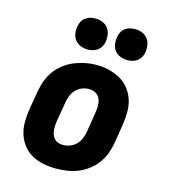

<svg xmlns="http://www.w3.org/2000/svg" viewBox="-112 -837 824 935"><g transform="rotate(15 300.0 -370.0)"><path d="M256 8Q224 8 193 2Q162 -4 135.5 -18.5Q109 -33 90 -57Q71 -81 61.5 -110Q52 -139 52 -171Q52 -203 57 -235L74 -335Q79 -363 89 -389.5Q99 -416 116.5 -439.5Q134 -463 158 -481Q182 -499 208.5 -509.5Q235 -520 262.5 -525.5Q290 -531 318 -531Q350 -531 380.5 -523.5Q411 -516 437.5 -501.5Q464 -487 483 -463Q502 -439 511.5 -410Q521 -381 521 -349Q521 -317 516 -285L500 -185Q495 -157 485 -130.5Q475 -104 457.5 -80.5Q440 -57 416 -39Q392 -21 365.5 -10.5Q339 0 311 4Q283 8 256 8ZM259 -112Q277 -112 294.5 -118.5Q312 -125 325.5 -138.5Q339 -152 346 -169.5Q353 -187 356 -204L372 -304Q375 -323 375 -341Q375 -359 368.5 -375Q362 -391 346.5 -399.5Q331 -408 313 -408Q295 -408 277.5 -401Q260 -394 247 -380.5Q234 -367 227.5 -350Q221 -333 218 -316L201 -216Q199 -204 198.5 -191.5Q198 -179 199.5 -167.5Q201 -156 205 -145.5Q209 -135 217 -127Q225 -119 236 -115.5Q247 -112 259 -112ZM455 -592Q436 -592 419 -599Q402 -606 391.5 -619.5Q381 -633 378 -651.5Q375 -670 379 -689Q381 -702 387.5 -714Q394 -726 405 -734Q416 -742 429 -745Q442 -748 455 -748Q473 -748 490 -741Q507 -734 517.5 -720.5Q528 -707 531 -688.5Q534 -670 531 -651Q529 -638 522 -626Q515 -614 504 -606Q493 -598 480 -595Q467 -592 455 -592ZM255 -592Q236 -592 219 -599Q202 -606 191.5 -619.5Q181 -633 178 -651.5Q175 -670 179 -689Q181 -702 187.5 -714Q194 -726 205 -734Q216 -742 229 -745Q242 -748 255 -748Q273 -748 290 -741Q307 -734 317.5 -720.5Q328 -707 331 -688.5Q334 -670 331 -651Q329 -638 322 -626Q315 -614 304 -606Q293 -598 280 -595Q267 -592 255 -592Z"/></g></svg>

Font: Iosevka Etoile Heavy Oblique
Style: Regular
Weight: 900
Italic angle: -9°
Designer: Belleve Invis
Foundry: Belleve Invis
Version: Version 15.5.2; ttfautohint (v1.8.4)